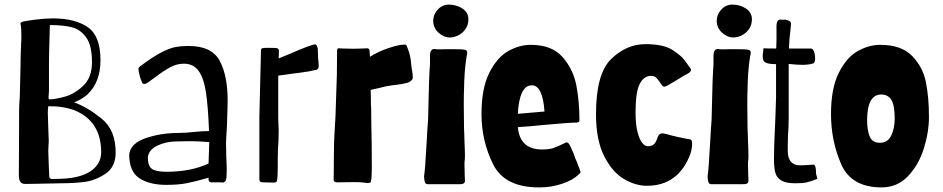

<svg xmlns="http://www.w3.org/2000/svg" viewBox="-20 -793 4100 835"><path d="M62 -31 63 -253V-301Q63 -339 66 -370L69 -492Q69 -513 70 -554.5Q71 -596 72 -607Q73 -615 73 -635Q73 -670 70 -685Q69 -687 69 -690Q69 -696 80 -699Q90 -702 133 -707.5Q176 -713 211 -713Q306 -713 361.5 -675Q417 -637 417 -531Q417 -435 359 -381Q333 -359 302 -348Q360 -327 421.5 -277.5Q483 -228 483 -130Q483 -66 437.5 -36.5Q392 -7 345.5 -1.5Q299 4 248 4L151 6L90 7Q74 7 68 -3Q62 -13 62 -31ZM380 -523Q380 -595 355 -630Q330 -665 292.5 -674.5Q255 -684 197 -684L195 -620Q193 -548 193 -513V-399Q193 -389 192 -381.5Q191 -374 191 -370Q191 -364 192 -362.5Q193 -361 198 -361Q218 -361 260 -372Q302 -383 341 -419Q380 -455 380 -523ZM420 -131Q420 -265 305 -313Q254 -332 190 -331Q189 -328 189 -323Q188 -318 188 -300L190 -236L192 -182Q192 -168 191 -162L190 -136L192 -77L194 -31Q194 -19 198.5 -16.5Q203 -14 211.5 -14.5Q220 -15 224 -15Q322 -15 371 -46.5Q420 -78 420 -131Z M542 -121Q547 -169 613 -192Q679 -215 761 -215Q787 -215 823 -219Q859 -223 889 -223Q885 -331 875.5 -392.5Q866 -454 843.5 -485Q821 -516 780 -516Q750 -516 723 -502Q696 -488 656 -458Q623 -434 623 -434Q622 -434 616.5 -430.5Q611 -427 606 -428Q597 -430 597 -437Q593 -443 587.5 -464Q582 -485 582 -494Q582 -500 594 -508Q645 -546 680.5 -564.5Q716 -583 741.5 -588Q767 -593 801 -593Q901 -593 935.5 -528.5Q970 -464 970 -357Q970 -329 968 -281Q968 -252 964 -196L963 -172L964 -113Q966 -73 966 -52L965 -22Q963 1 947 1L939 0H898Q894 0 890.5 -3.5Q887 -7 887 -12V-20Q827 -3 791 4Q755 11 703 11Q630 11 586 -18Q542 -47 542 -121ZM887 -82 890 -175Q843 -179 809 -179L750 -178Q702 -178 664 -159.5Q626 -141 623 -108Q623 -72 640 -59Q657 -46 704 -46Q811 -46 887 -82Z M1123 0Q1108 0 1108 -12V-203V-287L1115 -571Q1115 -582 1120 -583Q1124 -585 1143 -585Q1181 -585 1185 -583Q1188 -583 1190.5 -579.5Q1193 -576 1193 -574L1192 -539L1236 -557Q1335 -600 1350 -600H1351Q1358 -600 1362 -582Q1362 -560 1363 -548Q1363 -537 1365 -527L1366 -505V-503Q1366 -499 1363 -495Q1360 -491 1358 -490Q1326 -482 1289.5 -477.5Q1253 -473 1247 -472L1190 -464V-323V-279L1192 -227Q1192 -198 1191 -178Q1188 -145 1188 -102V-68Q1188 -18 1184 -6Q1184 1 1168 1Z M1523 -1 1446 0Q1431 0 1431 -12Q1431 -16 1431.5 -39Q1432 -62 1432 -118Q1432 -175 1435.5 -228Q1439 -281 1439 -287L1445 -468L1446 -571Q1446 -582 1451 -583Q1456 -583 1473 -582Q1490 -581 1516 -581Q1536 -581 1555.5 -582Q1575 -583 1579 -583Q1582 -583 1584.5 -579.5Q1587 -576 1587 -574L1589 -546Q1623 -568 1668.5 -583.5Q1714 -599 1738 -599Q1744 -599 1746 -598Q1748 -597 1750.5 -589.5Q1753 -582 1755 -577Q1765 -552 1768 -517Q1769 -501 1773 -480Q1775 -471 1775 -458Q1775 -450 1774 -449Q1766 -437 1750 -432.5Q1734 -428 1703 -424Q1664 -420 1636 -412L1592 -402L1593 -362Q1593 -329 1594 -328L1595 -243Q1597 -177 1597 -63Q1597 -19 1593 -4Q1593 3 1577 3Q1576 3 1561.5 1Q1547 -1 1523 -1Z M1864 -703Q1864 -730 1884 -751.5Q1904 -773 1932 -773Q1965 -773 1991 -756Q2017 -739 2017 -709Q2017 -684 2004 -666Q1991 -648 1972.5 -639Q1954 -630 1937 -630Q1910 -630 1887 -651Q1864 -672 1864 -703ZM1825 -17Q1823 -24 1827 -49Q1827 -55 1828.5 -66.5Q1830 -78 1830 -87Q1830 -94 1837 -199Q1838 -227 1840 -249Q1842 -271 1842 -283L1844 -364L1846 -439L1848 -484L1850 -513V-548Q1850 -566 1855 -573Q1860 -580 1869 -580Q1873 -580 1876 -579Q1885 -578 1896.5 -578.5Q1908 -579 1918 -579H1950Q1982 -579 1992 -578Q2003 -577 2007.5 -574Q2012 -571 2012 -565Q2012 -560 2011 -555.5Q2010 -551 2009 -547Q1999 -484 1998 -403Q1997 -381 1997 -337L1998 -237Q1999 -225 1999 -212L2000 -179Q2002 -137 2002 -115Q2002 -100 2001 -96Q2000 -93 2000 -77L2001 -33Q2002 -22 2002 -7Q2003 10 1974 8H1847Q1833 9 1829.5 3Q1826 -3 1825 -17Z M2074 -297Q2074 -409 2108 -476.5Q2142 -544 2190.5 -571Q2239 -598 2288 -598Q2380 -598 2426.5 -545Q2473 -492 2486.5 -421.5Q2500 -351 2500 -269Q2500 -262 2490 -260Q2457 -260 2338 -249Q2319 -247 2292 -244.5Q2265 -242 2232 -240Q2241 -143 2337 -143Q2369 -143 2386.5 -149Q2404 -155 2443 -174Q2450 -174 2455.5 -166Q2461 -158 2471 -133Q2474 -128 2478.5 -114Q2483 -100 2487 -93Q2506 -45 2505 -43Q2503 -39 2494 -32Q2473 -11 2426.5 5.5Q2380 22 2324 22Q2174 22 2124 -79.5Q2074 -181 2074 -297ZM2348 -308Q2340 -422 2293 -422Q2265 -422 2250 -389.5Q2235 -357 2232 -298Z M2572 -297Q2572 -473 2638.5 -537Q2705 -601 2787 -601Q2865 -601 2904 -576Q2943 -551 2957.5 -530.5Q2972 -510 2976 -505Q2985 -495 2985 -489Q2985 -484 2981 -480Q2977 -476 2973 -474Q2969 -472 2966 -470Q2959 -467 2920 -443Q2882 -420 2877 -418L2869 -416Q2863 -416 2858.5 -422.5Q2854 -429 2852 -432Q2843 -446 2834.5 -454.5Q2826 -463 2811 -463Q2780 -463 2762 -428Q2744 -393 2744 -304Q2744 -252 2752.5 -219Q2761 -186 2773 -171.5Q2785 -157 2797 -157Q2813 -157 2822.5 -164.5Q2832 -172 2839 -193Q2845 -213 2861 -213Q2866 -213 2873 -211Q2880 -209 2882 -209Q2898 -204 2927 -197.5Q2956 -191 2980 -187Q2986 -186 2988 -181Q2990 -176 2990 -167Q2990 -158 2989 -154Q2988 -142 2983 -125Q2931 15 2793 15Q2744 15 2693.5 -14.5Q2643 -44 2607.5 -114Q2572 -184 2572 -297Z M3097 -703Q3097 -730 3117 -751.5Q3137 -773 3165 -773Q3198 -773 3224 -756Q3250 -739 3250 -709Q3250 -684 3237 -666Q3224 -648 3205.5 -639Q3187 -630 3170 -630Q3143 -630 3120 -651Q3097 -672 3097 -703ZM3058 -17Q3056 -24 3060 -49Q3060 -55 3061.5 -66.5Q3063 -78 3063 -87Q3063 -94 3070 -199Q3071 -227 3073 -249Q3075 -271 3075 -283L3077 -364L3079 -439L3081 -484L3083 -513V-548Q3083 -566 3088 -573Q3093 -580 3102 -580Q3106 -580 3109 -579Q3118 -578 3129.5 -578.5Q3141 -579 3151 -579H3183Q3215 -579 3225 -578Q3236 -577 3240.5 -574Q3245 -571 3245 -565Q3245 -560 3244 -555.5Q3243 -551 3242 -547Q3232 -484 3231 -403Q3230 -381 3230 -337L3231 -237Q3232 -225 3232 -212L3233 -179Q3235 -137 3235 -115Q3235 -100 3234 -96Q3233 -93 3233 -77L3234 -33Q3235 -22 3235 -7Q3236 10 3207 8H3080Q3066 9 3062.5 3Q3059 -3 3058 -17Z M3346 -100 3347 -162 3352 -280 3355 -368V-514Q3307 -514 3300 -530Q3297 -538 3297 -547Q3297 -557 3298.5 -566Q3300 -575 3300 -583Q3318 -582 3355 -582L3356 -586L3357 -624V-667Q3356 -691 3360.5 -699.5Q3365 -708 3374 -708Q3379 -708 3382 -707H3384Q3386 -707 3391 -707.5Q3396 -708 3400 -706Q3420 -703 3420 -689Q3420 -686 3418 -666Q3413 -631 3411 -582H3507Q3515 -582 3520 -568.5Q3525 -555 3525 -540Q3525 -520 3516 -517Q3497 -511 3470 -511Q3446 -511 3410 -515V-278L3409 -238Q3406 -199 3406 -157V-137Q3406 -105 3420 -89.5Q3434 -74 3457 -74Q3479 -74 3495 -75.5Q3511 -77 3518 -77Q3529 -77 3529 -38L3533 -22Q3536 -15 3532 -14Q3500 -2 3484.5 1Q3469 4 3438 4Q3398 4 3378 -8Q3358 -20 3352 -41.5Q3346 -63 3346 -100Z M3594 -297Q3594 -409 3628 -476.5Q3662 -544 3710.5 -571Q3759 -598 3808 -598Q3900 -598 3947 -549.5Q3994 -501 4007 -434.5Q4020 -368 4020 -285Q4020 -218 3997.5 -146.5Q3975 -75 3928.5 -26.5Q3882 22 3814 22Q3682 22 3638 -79.5Q3594 -181 3594 -297ZM3871 -278Q3871 -335 3856.5 -358.5Q3842 -382 3813 -382Q3751 -382 3751 -270Q3751 -228 3762 -200Q3773 -172 3807 -172Q3840 -172 3855.5 -203Q3871 -234 3871 -278Z"/></svg>

Font: Barriecito
Style: Regular
Weight: 400
Designer: Pablo Cosgaya & Sergio Jiménez
Foundry: Pablo Cosgaya & Sergio Jiménez
Version: Version 1.001